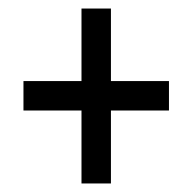

<svg xmlns="http://www.w3.org/2000/svg" viewBox="-20 -547 451 450"><path d="M171 -117H240V-288H376V-357H240V-527H171V-357H35V-288H171Z"/></svg>

Font: Noto Sans Devanagari Extra Condensed
Style: Regular
Weight: 400
Width: 2
Designer: Monotype Design Team
Foundry: Monotype Imaging Inc.
Version: 1.000